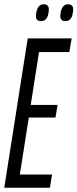

<svg xmlns="http://www.w3.org/2000/svg" viewBox="-27 -880 363 900"><path d="M-7 0 103 -700H309L298 -636H156L117 -388H243L233 -329H108L66 -62H217L207 0ZM280 -781Q267 -781 260.5 -788Q254 -795 256 -814Q262 -860 292 -860Q305 -860 311.5 -852Q318 -844 315 -824Q310 -781 280 -781ZM165 -781Q152 -781 146 -788Q140 -795 142 -814Q148 -860 178 -860Q191 -860 197.5 -852Q204 -844 201 -824Q196 -781 165 -781Z"/></svg>

Font: Georama ExtraCondensed
Style: Italic
Weight: 400
Width: 2
Italic angle: -9°
Designer: Jean-Baptiste Levee
Foundry: Production Type
Version: Version 1.000